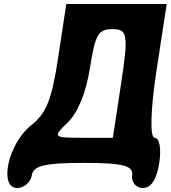

<svg xmlns="http://www.w3.org/2000/svg" viewBox="-20 -778 850 956"><path d="M270 -494C238 -282 211 -214 135 -154C21 -64 -28 158 66 158C99 158 133 129 138 96C145 47 202 33 398 33C594 33 645 47 638 96C633 129 658 158 691 158C733 158 760 116 773 33C784 -38 774 -92 750 -92C726 -92 729 -229 759 -425L810 -758H310ZM583 -362 542 -92H390C244 -92 241 -95 318 -169C368 -217 409 -319 428 -440C454 -607 469 -633 541 -633C615 -633 620 -604 583 -362Z"/></svg>

Font: Hussar Skorodowane
Style: Ky
Weight: 700
Foundry: Cannot Into Space Fonts
Version: Version 0.892